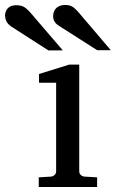

<svg xmlns="http://www.w3.org/2000/svg" viewBox="-122 -753 466 773"><path d="M34 0H269V-39L218 -42C207 -43 197 -51 197 -63V-493H157L35 -455V-420H104V-63C104 -51 94 -43 83 -42L34 -39ZM-101 -688C-101 -668 -90 -656 -78 -647L73 -550H131L-2 -705C-17 -720 -27 -732 -57 -732C-86 -732 -102 -715 -102 -687ZM92 -687C92 -667 104 -656 117 -648L269 -551H324L192 -706C178 -720 169 -733 140 -733C111 -733 92 -716 92 -688Z"/></svg>

Font: Veleka
Style: Regular
Weight: 400
Designer: Stefan Peev, Context Ltd, 2016; SIL International, 1997-2014.
Foundry: Stefan Peev, Context Ltd, 2016
Version: Version 1.000